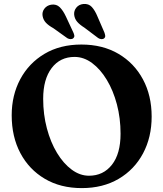

<svg xmlns="http://www.w3.org/2000/svg" viewBox="-20 -946 838 985"><path d="M397.5 -717.5Q506.5 -717.5 587.5 -670Q668.5 -622.5 713.2 -539.2Q758 -456 758 -348Q758 -242 713.8 -159Q669.5 -76 588.8 -28.5Q508 19 399.5 19Q290.5 19 209.8 -28.8Q129 -76.5 84.5 -160.5Q40 -244.5 40 -354.5Q40 -457.5 84 -539.8Q128 -622 208.2 -669.8Q288.5 -717.5 397.5 -717.5ZM598.5 -260Q598.5 -339.5 579.8 -410.5Q561 -481.5 528 -536.2Q495 -591 452.5 -622.5Q410 -654 362.5 -654Q288.5 -654 245 -596.8Q201.5 -539.5 201.5 -439Q201.5 -359 220.5 -287.5Q239.5 -216 272.5 -161.5Q305.5 -107 347.8 -75.8Q390 -44.5 436.5 -44.5Q510 -44.5 554.2 -100.8Q598.5 -157 598.5 -260ZM480 -861.5 515.5 -779.5Q519 -770 519.8 -762.5Q520.5 -755 514.5 -749.5Q508.5 -744.5 499.8 -745.2Q491 -746 483.5 -751L412.5 -804.5Q388.5 -819.5 375.8 -834.5Q363 -849.5 360.5 -870Q358.5 -890.5 371.5 -906.8Q384.5 -923 407.5 -925.5Q435 -928 451.2 -910Q467.5 -892 480 -861.5ZM318 -861.5 356 -780Q360 -771.5 361.2 -764Q362.5 -756.5 356.5 -750.5Q351 -745 342.2 -745.2Q333.5 -745.5 325.5 -750L253.5 -801.5Q229 -815 215.5 -829.5Q202 -844 198.5 -864Q195 -884.5 207.5 -901.2Q220 -918 242.5 -922Q269.5 -926 286.8 -908.8Q304 -891.5 318 -861.5Z"/></svg>

Font: Fraunces 9pt S050 SemiBold
Style: Regular
Weight: 600
Version: Version 1.000; ttfautohint (v1.8.3)